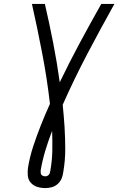

<svg xmlns="http://www.w3.org/2000/svg" viewBox="-20 -755 616 980"><path d="M211 205Q228 205 244.5 200.5Q261 196 274.5 184Q288 172 294.5 156Q301 140 303 123Q313 65 313 7.5Q313 -50 309.5 -106.5Q306 -163 300 -220Q358 -351 425.5 -479.5Q493 -608 564 -735H497Q441 -636 387.5 -536.5Q334 -437 285 -335Q271 -436 251.5 -536Q232 -636 209 -735H143Q171 -610 195.5 -482.5Q220 -355 235 -225Q211 -172 189.5 -118Q168 -64 150 -9.5Q132 45 123 100Q120 121 122 142Q124 163 137.5 178Q151 193 170.5 199Q190 205 211 205ZM212 145Q203 145 196 141Q189 137 188 128.5Q187 120 188 112Q197 61 212 11.5Q227 -38 246 -87Q248 -36 247 14.5Q246 65 237 116Q236 123 233.5 130Q231 137 224.5 141Q218 145 212 145Z"/></svg>

Font: Iosevka Sparkle Light Oblique
Style: Regular
Weight: 300
Italic angle: -9°
Designer: Belleve Invis
Foundry: Belleve Invis
Version: Version 4.5.0; ttfautohint (v1.8.3)